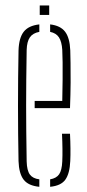

<svg xmlns="http://www.w3.org/2000/svg" viewBox="-20 -696 328 720"><path d="M49.5 -92Q48.5 -142.5 48 -194.8Q47.5 -247 47.5 -299.5Q47.5 -352 48 -404.2Q48.5 -456.5 49.5 -507Q51 -554 69 -577Q87 -600 127.5 -604.5V-576.5Q103 -572 92 -556Q81 -540 80 -509Q79 -448 78.5 -397.8Q78 -347.5 78 -300.5Q78 -253.5 78.5 -202.8Q79 -152 80 -90.5Q81 -56.5 92 -41.5Q103 -26.5 127.5 -23.5V4.5Q86 0.5 68.5 -22.5Q51 -45.5 49.5 -92ZM168 4.5V-23.5Q191.5 -27.5 201.8 -42.5Q212 -57.5 213.5 -90.5Q214.5 -112 214.2 -137.5Q214 -163 212.5 -194.5H242.5Q244 -164.5 244.2 -139Q244.5 -113.5 243.5 -92Q241.5 -45.5 225.2 -22.5Q209 0.5 168 4.5ZM110 -290.5V-317.5H213.5Q214.5 -359.5 214.8 -396.8Q215 -434 214.8 -462.8Q214.5 -491.5 213.5 -509Q211.5 -540 201 -556Q190.5 -572 168 -576.5V-604.5Q206.5 -600 224 -577.2Q241.5 -554.5 243.5 -507.5Q244 -490.5 244.5 -459.8Q245 -429 244.8 -386.2Q244.5 -343.5 242.5 -290.5ZM129 -640V-675.5H164.5V-640Z"/></svg>

Font: Big Shoulders Stencil Display ExtraLight
Style: Regular
Weight: 250
Designer: Patric King
Foundry: XO Type Co
Version: Version 2.001